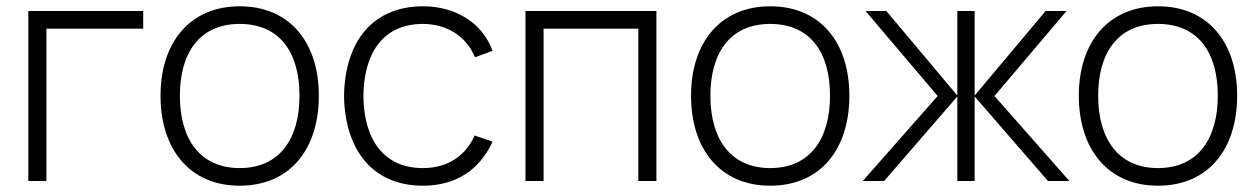

<svg xmlns="http://www.w3.org/2000/svg" viewBox="-20 -575 3990 610"><path d="M127.5 0V-484H435V-540H70V0Z M741.5 15C901 15 993 -100.5 993 -271C993 -438 902.5 -555 741.5 -555C584 -555 490 -440.5 490 -271C490 -103 581 15 741.5 15ZM741.5 -41C616.5 -41 551.5 -132 551.5 -271C551.5 -405 612.5 -499 741.5 -499C868 -499 931.5 -409.5 931.5 -271C931.5 -134.5 869 -41 741.5 -41Z M1323.5 15C1426 15 1502.5 -33 1545 -125L1488 -144.5C1457.5 -77 1399.5 -41 1323.5 -41C1199 -41 1136 -132 1134.5 -270C1136 -405 1196 -499 1323.5 -499C1399.5 -499 1461.5 -460 1489 -393L1545 -413.5C1513.5 -501 1428.5 -555 1324 -555C1163 -555 1075.5 -441.5 1073 -270C1075.5 -102 1161.5 15 1323.5 15Z M1707 0V-484H2008V0H2065.5V-540H1649.5V0Z M2427 15C2586.5 15 2678.5 -100.5 2678.5 -271C2678.5 -438 2588 -555 2427 -555C2269.5 -555 2175.5 -440.5 2175.5 -271C2175.5 -103 2266.5 15 2427 15ZM2427 -41C2302 -41 2237 -132 2237 -271C2237 -405 2298 -499 2427 -499C2553.5 -499 2617 -409.5 2617 -271C2617 -134.5 2554.5 -41 2427 -41Z M2789 0 3021.5 -268.5V0H3076.5V-268.5L3309.5 0H3377.5L3139.5 -270L3368.5 -540H3302L3076.5 -271.5V-540H3021.5V-271.5L2796 -540H2730L2959 -270L2721 0Z M3659 15C3818.5 15 3910.5 -100.5 3910.5 -271C3910.5 -438 3820 -555 3659 -555C3501.5 -555 3407.5 -440.5 3407.5 -271C3407.5 -103 3498.5 15 3659 15ZM3659 -41C3534 -41 3469 -132 3469 -271C3469 -405 3530 -499 3659 -499C3785.5 -499 3849 -409.5 3849 -271C3849 -134.5 3786.5 -41 3659 -41Z"/></svg>

Font: Hauora Light
Style: Regular
Weight: 300
Designer: Wayne Shih
Foundry: WCYS
Version: Version 1.001;hotconv 1.0.109;makeotfexe 2.5.65596